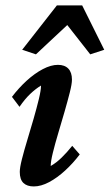

<svg xmlns="http://www.w3.org/2000/svg" viewBox="-20 -669 398 697"><path d="M102.5 7.8Q78.1 7.8 64.9 -4.9Q51.8 -17.6 51.8 -44.9Q51.8 -60.5 59.6 -91.3Q67.4 -122.1 79.1 -160.6Q90.8 -199.2 102.1 -238.3Q113.3 -277.3 121.1 -309.6Q128.9 -341.8 128.9 -358.4Q109.4 -346.7 89.8 -328.1Q70.3 -309.6 50.8 -281.2L23.4 -317.4Q47.9 -349.6 76.7 -376Q105.5 -402.3 135.3 -418Q165 -433.6 190.4 -433.6Q214.8 -433.6 228 -419.9Q241.2 -406.2 241.2 -379.9Q241.2 -364.3 233.4 -333.5Q225.6 -302.7 214.4 -263.7Q203.1 -224.6 191.4 -185.5Q179.7 -146.5 171.9 -114.7Q164.1 -83 164.1 -66.4Q184.6 -78.1 203.6 -96.7Q222.7 -115.2 242.2 -139.6L269.5 -108.4Q245.1 -76.2 216.3 -49.8Q187.5 -23.4 158.2 -7.8Q128.9 7.8 102.5 7.8ZM358.4 -488.3 307.6 -471.7 198.2 -611.3H259.8L110.4 -471.7L60.5 -488.3L186.5 -649.4H278.3Z"/></svg>

Font: Crimson Pro SemiBold
Style: Italic
Weight: 600
Italic angle: -12°
Designer: Jacques Le Bailly
Foundry: Baron von Fonthausen
Version: Version 1.003